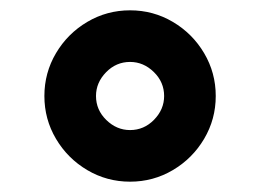

<svg xmlns="http://www.w3.org/2000/svg" viewBox="-20 -748 506 372"><path d="M66 -562Q66 -607 88.5 -645Q111 -683 149 -705.5Q187 -728 232 -728Q277 -728 315 -705.5Q353 -683 375.5 -645Q398 -607 398 -562Q398 -517 375.5 -479Q353 -441 315 -418.5Q277 -396 232 -396Q187 -396 149 -418.5Q111 -441 88.5 -479Q66 -517 66 -562ZM298 -562Q298 -589 278 -608.5Q258 -628 232 -628Q205 -628 185.5 -608Q166 -588 166 -562Q166 -535 186 -515.5Q206 -496 232 -496Q259 -496 278.5 -516Q298 -536 298 -562Z"/></svg>

Font: Miriam Libre
Style: Bold
Weight: 700
Designer: Michal Sahar
Foundry: Hagilda
Version: Version 1.001